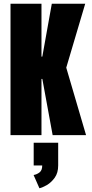

<svg xmlns="http://www.w3.org/2000/svg" viewBox="-20 -720 490 1023"><path d="M36 0V-700H201V-418.5H205.5L256 -700H434L333 -359.5L438.5 0H260.5L205.5 -299.5H201V0ZM159.5 161.5V40.5H290V161.5Q290 201 271.8 226.5Q253.5 252 230 265.8Q206.5 279.5 190 283L159 212.5Q176.5 209.5 190.8 198.5Q205 187.5 205 161.5Z"/></svg>

Font: Trispace Condensed
Style: Bold
Weight: 700
Width: 3
Designer: Tyler Finck
Foundry: Etcetera Type Company
Version: Version 1.210; ttfautohint (v1.8.3)